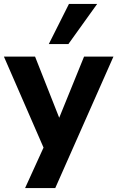

<svg xmlns="http://www.w3.org/2000/svg" viewBox="-32 -780 599 980"><path d="M96 180 204 -57V5L-12 -491H147L286 -139H254L397 -491H547L250 180ZM217 -555 320 -760H464L317 -555Z"/></svg>

Font: Nunito Sans 12pt ExtraBold
Style: Regular
Weight: 800
Designer: Vernon Adams
Foundry: Vernon Adams
Version: Version 3.101;gftools[0.9.27]